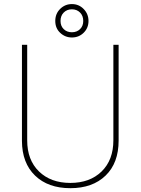

<svg xmlns="http://www.w3.org/2000/svg" viewBox="-20 -936 707 965"><path d="M576.2 -710.9V-229.5Q576.2 -116.7 510.7 -53.5Q445.3 9.8 333.5 9.8Q221.7 9.8 156.2 -53.5Q90.8 -116.7 90.3 -227.5V-710.9H116.7V-230.5Q116.7 -131.8 176 -74.2Q235.4 -16.6 333.5 -16.6Q431.6 -16.6 490.7 -74.2Q549.8 -131.8 549.8 -231V-710.9ZM341.3 -915.5Q376.5 -915.5 400.6 -890.6Q424.8 -865.7 424.8 -830.6Q424.8 -795.4 400.6 -771.5Q376.5 -747.6 341.3 -747.6Q307.6 -747.6 282.7 -770.8Q257.8 -793.9 257.8 -830.6Q257.8 -867.2 282.5 -891.4Q307.1 -915.5 341.3 -915.5ZM284.2 -830.6Q284.2 -805.2 300.3 -789.6Q316.4 -773.9 341.3 -773.9Q366.2 -773.9 382.3 -789.6Q398.4 -805.2 398.4 -830.6Q398.4 -856.9 382.3 -873Q366.2 -889.2 341.3 -889.2Q316.4 -889.2 300.3 -873Q284.2 -856.9 284.2 -830.6Z"/></svg>

Font: Roboto Thin
Style: Regular
Weight: 250
Designer: Google
Version: Version 2.134; 2016